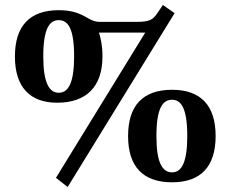

<svg xmlns="http://www.w3.org/2000/svg" viewBox="-20 -721 927 772"><path d="M40 -494C40 -371 100 -308 210 -308C326 -308 392 -371 392 -494C392 -539 385 -567 378 -590H564L205 -6L252 31L682 -668L635 -701L614 -670C595 -642 584 -633 526 -633H382C362 -633 348 -640 337 -646C303 -666 273 -680 216 -680C100 -680 40 -617 40 -494ZM154 -494C154 -606 179 -640 216 -640C254 -640 278 -606 278 -494C278 -390 256 -348 216 -348C177 -348 154 -390 154 -494ZM495 -174C495 -51 555 12 672 12C787 12 847 -51 847 -174C847 -297 787 -360 672 -360C555 -360 495 -297 495 -174ZM609 -174C609 -286 634 -320 672 -320C708 -320 733 -286 733 -174C733 -70 711 -28 672 -28C631 -28 609 -70 609 -174Z"/></svg>

Font: Heuristica
Style: Bold
Weight: 700
Version: Version 1.0.1